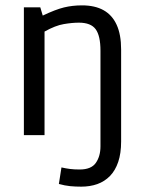

<svg xmlns="http://www.w3.org/2000/svg" viewBox="-20 -511 541 726"><path d="M287.1 194.8Q265.6 194.8 245.4 192.9Q225.1 190.9 202.6 184.6L212.4 122.1Q229.5 126 244.9 127.9Q260.3 129.9 281.2 129.9Q325.2 129.9 342.5 104.7Q359.9 79.6 359.9 42.5V-319.3Q359.9 -375.5 341.8 -400.4Q323.7 -425.3 278.3 -425.3Q252.9 -425.3 221.2 -419.9Q189.5 -414.6 148.4 -391.6V0H70.3V-483.4H132.3L141.6 -452.1Q189.9 -475.1 221.9 -482.9Q253.9 -490.7 290 -490.7Q338.9 -490.7 371.6 -472.4Q404.3 -454.1 421.1 -417.2Q438 -380.4 438 -323.7V23.9Q438 68.8 427 101.3Q416 133.8 395.8 154.5Q375.5 175.3 347.9 185.1Q320.3 194.8 287.1 194.8Z"/></svg>

Font: Anaheim Medium
Style: Regular
Weight: 500
Version: Version 2.001